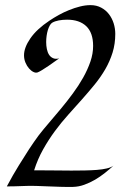

<svg xmlns="http://www.w3.org/2000/svg" viewBox="-20 -732 526 753"><path d="M424.8 -82Q409.2 -67.9 391.1 -53.5Q373 -39.1 353 -27.3Q333 -15.6 311 -7.6Q289.1 0.5 266.1 1Q242.7 1.5 218.3 0.7Q193.8 0 170.4 -1Q147 -2 125.2 -2.7Q103.5 -3.4 85.9 -2.9Q71.8 -2.4 58.1 -2Q45.9 -1.5 32.2 -1.2Q18.6 -1 6.8 -1Q31.2 -46.9 54 -83.5Q76.7 -120.1 93.8 -146.5Q113.8 -176.8 131.8 -201.2Q149.9 -224.6 172.9 -251.2Q195.8 -277.8 219.7 -306.6Q243.7 -335.4 266.1 -366Q288.6 -396.5 306.2 -427.7Q323.7 -459 334.5 -490.2Q345.2 -521.5 345.2 -551.8Q345.2 -603.5 318.4 -629.2Q291.5 -654.8 243.2 -654.8Q226.1 -654.8 210.4 -651.9Q194.8 -648.9 185.1 -643.1Q179.7 -640.1 175.3 -632.3Q170.9 -624.5 167.7 -614.3Q164.6 -604 162.8 -591.6Q161.1 -579.1 161.1 -566.9Q161.1 -552.7 163.8 -539.6Q166.5 -526.4 172.4 -517.3Q178.2 -508.3 188 -503.9Q197.8 -499.5 211.9 -502.9Q187 -484.9 171.1 -474.1Q155.3 -463.4 145.5 -457.5Q134.3 -450.7 127.9 -448.2Q120.6 -445.3 111.3 -449.7Q102.1 -454.1 93.8 -463.6Q85.4 -473.1 79.8 -486.6Q74.2 -500 74.2 -515.1Q74.2 -545.4 99.1 -581.5Q124 -617.7 173.8 -650.9Q190.4 -662.1 210.2 -673.1Q230 -684.1 251.2 -692.6Q272.5 -701.2 293.7 -706.5Q314.9 -711.9 335 -711.9Q358.4 -711.9 376.7 -702.1Q395 -692.4 407.2 -676.5Q419.4 -660.6 425.8 -640.4Q432.1 -620.1 432.1 -599.1Q432.1 -560.1 421.6 -526.1Q411.1 -492.2 393.1 -460.9Q375 -429.7 351.3 -400.6Q327.6 -371.6 301.3 -342Q274.9 -312.5 247.6 -282Q220.2 -251.5 195.3 -217.8Q170.4 -184.1 149.2 -146.2Q127.9 -108.4 113.8 -64H133.8Q173.8 -64 203.1 -63.5Q232.4 -63 259.8 -63Q287.1 -63 312.7 -63.5Q338.4 -64 360.1 -65.7Q381.8 -67.4 398.4 -71.3Q415 -75.2 424.8 -82Z"/></svg>

Font: Quintessential
Style: Regular
Weight: 400
Designer: Astigmatic (AOETI)
Foundry: Astigmatic (AOETI)
Version: Version 1.000